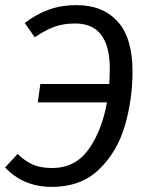

<svg xmlns="http://www.w3.org/2000/svg" viewBox="-20 -720 579 752"><path d="M499 -440Q499 -330 469 -227.5Q439 -125 368 -56.5Q297 12 183 12Q72 12 0 -64L49 -117Q78 -89 108 -75.5Q138 -62 184 -62Q275 -62 327 -135Q379 -208 399 -319H128L138 -391H408Q410 -433 410 -451Q410 -628 275 -628Q229 -628 194 -615.5Q159 -603 116 -574L77 -630Q123 -665 172 -682.5Q221 -700 280 -700Q382 -700 440.5 -636Q499 -572 499 -440Z"/></svg>

Font: Fira Sans Book
Style: Italic
Weight: 350
Italic angle: -8°
Designer: bBox Type GmbH & Carrois Corporate GbR & Edenspiekermann AG
Foundry: bBox Type GmbH & Carrois Corporate GbR & Edenspiekermann AG
Version: Version 4.301